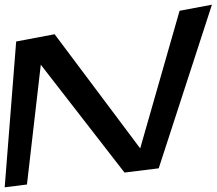

<svg xmlns="http://www.w3.org/2000/svg" viewBox="-52 -765 924 819"><path d="M625 -47 852 -745 714 -719 546 -132 181 -619 17 -588 -32 34 63 22 122 -489 479 -29Z"/></svg>

Font: Gamestation Warped
Style: Italic
Weight: 400
Designer: Jonas Hecksher
Foundry: Jonas Hecksher, Playtypeª, e-types AS
Version: Version 1.003